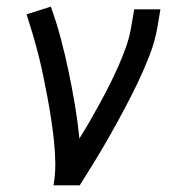

<svg xmlns="http://www.w3.org/2000/svg" viewBox="-20 -558 540 578"><path d="M141 0Q147 -33 146.5 -67Q146 -101 142.5 -134Q139 -167 134 -199.5Q129 -232 123 -264Q117 -296 110.5 -328Q104 -360 96 -391.5Q88 -423 79 -453.5Q70 -484 60 -515L133 -538Q150 -491 163 -442Q176 -393 186.5 -343Q197 -293 205.5 -242.5Q214 -192 219 -141Q236 -168 251.5 -195Q267 -222 282 -249.5Q297 -277 311 -305Q325 -333 337.5 -361.5Q350 -390 360 -418.5Q370 -447 375 -477L384 -530H463L454 -477Q447 -435 431 -393.5Q415 -352 396 -312Q377 -272 356 -232.5Q335 -193 313 -154Q291 -115 267.5 -76.5Q244 -38 220 0Z"/></svg>

Font: Iosevka Slab
Style: Italic
Weight: 400
Italic angle: -9°
Monospace: yes
Designer: Belleve Invis
Foundry: Belleve Invis
Version: Version 11.1.0; ttfautohint (v1.8.3)